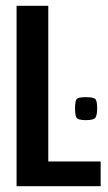

<svg xmlns="http://www.w3.org/2000/svg" viewBox="-20 -640 371 660"><path d="M37 -620H146V-85H326V0H37ZM275 -227Q247 -227 242.5 -236.5Q238 -246 238 -267Q238 -290 242.5 -298Q247 -306 275 -306Q304 -306 309 -298Q314 -290 314 -267Q314 -246 308.5 -236.5Q303 -227 275 -227Z"/></svg>

Font: Smooch Sans
Style: Bold
Weight: 700
Designer: Robert E. Leuschke
Foundry: Robert E. Leuschke
Version: Version 1.010